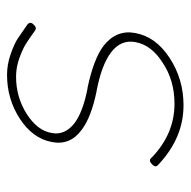

<svg xmlns="http://www.w3.org/2000/svg" viewBox="-18 -512 529 532"><g transform="rotate(-90 246.0 -245.5)"><path d="M56 -71Q47 -78 57 -88Q68 -99 75 -90Q141 -26 225 -26Q290 -26 339 -59Q388 -90 396 -135Q403 -175 367 -202Q333 -228 260 -242H259Q187 -257 153 -283Q109 -315 119 -366Q129 -419 183.5 -454.5Q238 -490 305 -490Q334 -490 362.5 -480Q391 -470 405.5 -460.5Q420 -451 444 -434Q454 -426 445 -417Q436 -406 427 -413Q405 -429 390.5 -438Q376 -447 351 -456Q326 -465 300 -465Q243 -465 196 -435Q150 -405 144 -366Q137 -331 170 -304Q201 -280 267 -267H269Q349 -250 385 -223Q431 -187 421 -135Q411 -78 352 -39.5Q293 -1 221 -1Q130 -1 56 -71Z"/></g></svg>

Font: Quicksand
Style: Light Italic
Weight: 300
Italic angle: -12°
Designer: Andrew Paglinawan
Foundry: Andrew Paglinawan
Version: 1.002